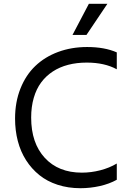

<svg xmlns="http://www.w3.org/2000/svg" viewBox="-20 -986 705 1016"><path d="M363.6 -801.1 450.3 -965.9H548.3L437.5 -801.1ZM405.5 9.9Q340.6 9.9 285 -8.2Q229.4 -26.3 188.2 -59.5Q147 -92.7 117.9 -138.3Q88.8 -183.9 74.2 -239.9Q59.7 -295.8 59.7 -358.7Q59.7 -445.7 88.1 -517.2Q116.5 -588.8 166.9 -636.9Q217.3 -685 287.6 -711.1Q358 -737.2 441.1 -737.2Q533.4 -737.2 598 -708.8V-619.3Q533.4 -654.8 438.9 -654.8Q386 -654.8 340.9 -643.1Q295.8 -631.4 259.6 -607.8Q223.4 -584.2 197.8 -549.7Q172.2 -515.3 158.6 -468Q144.9 -420.8 144.9 -363.6Q144.9 -229 217 -150.7Q289.1 -72.4 413.4 -72.4Q462 -72.4 510.5 -84.9Q558.9 -97.3 598 -120.7V-34.8Q558.6 -12.8 508 -1.4Q457.4 9.9 405.5 9.9Z"/></svg>

Font: TID UI
Style: Regular
Weight: 400
Designer: The TID Project Authors
Foundry: Bakken & Bæck
Version: Version 1.001;hotconv 1.0.109;makeotfexe 2.5.65596